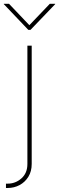

<svg xmlns="http://www.w3.org/2000/svg" viewBox="-53 -773 307 998"><path d="M89.4 -535.6H111.8V79.1Q111.8 117.7 94.5 145.8Q77.1 173.8 48.8 189Q20.5 204.1 -13.2 204.1H-22V181.6H-13.2Q27.3 181.6 58.3 154.3Q89.4 127 89.4 79.1ZM-6.3 -753.4 99.6 -642.1 206.1 -753.4H233.9V-751.5L105.5 -617.7H94.2L-33.2 -751.5V-753.4Z"/></svg>

Font: Inter 20pt Thin
Style: Regular
Weight: 250
Version: Version 4.001;git-66647c0bb